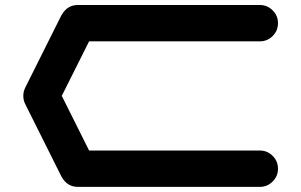

<svg xmlns="http://www.w3.org/2000/svg" viewBox="-20 -728 1174 748"><path d="M992.2 -141.6Q1021.5 -141.6 1042.2 -120.8Q1063 -100.1 1063 -70.8Q1063 -41.5 1042.2 -20.8Q1021.5 0 992.2 0H283.2Q241.7 0 220.2 -39.1L219.7 -39.6V-40L219.2 -40.5L78.1 -322.8Q70.8 -337.4 70.8 -354.5Q70.8 -371.6 78.1 -386.2L219.2 -668.5Q219.7 -668.5 219.7 -668.9L220.2 -669.4Q241.7 -708.5 283.2 -708.5H992.2Q1021.5 -708.5 1042.2 -687.7Q1063 -667 1063 -637.7Q1063 -608.4 1042.2 -587.6Q1021.5 -566.9 992.2 -566.9H327.1L220.7 -354.5L327.1 -141.6Z"/></svg>

Font: Robtronika
Style: Regular
Weight: 400
Designer: GGBot
Version: 1.00